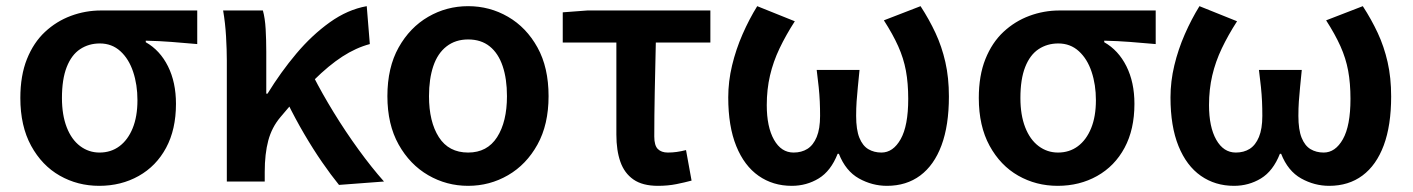

<svg xmlns="http://www.w3.org/2000/svg" viewBox="-20 -589 4585 623"><path d="M302 14Q232 14 174 -19Q116 -52 81 -116Q46 -180 46 -271Q46 -344 67.5 -397.5Q89 -451 126 -485.5Q163 -520 210 -537.5Q257 -555 308 -555H620V-446Q574 -450 536 -453Q498 -456 453 -457V-452Q499 -426 525 -374Q551 -322 551 -252Q551 -169 519 -109.5Q487 -50 430 -18Q373 14 302 14ZM303 -94Q340 -94 367.5 -114.5Q395 -135 410.5 -173Q426 -211 426 -264Q426 -314 412 -356Q398 -398 370.5 -423Q343 -448 304 -448Q268 -448 240 -429.5Q212 -411 196.5 -371.5Q181 -332 181 -271Q181 -216 196.5 -176Q212 -136 240 -115Q268 -94 303 -94Z M716 0V-393Q716 -427 713.5 -470.5Q711 -514 704 -555H833Q840 -530 842 -494.5Q844 -459 844 -421V-285H848Q891 -355 941.5 -415Q992 -475 1050 -516.5Q1108 -558 1170 -569L1180 -446Q1135 -434 1091 -405.5Q1047 -377 998.5 -329Q950 -281 890 -209Q862 -176 850.5 -133Q839 -90 839 -31V0ZM1080 11Q1054 -21 1025 -63Q996 -105 967 -154.5Q938 -204 912 -257L997 -341Q1025 -286 1063 -224Q1101 -162 1143.5 -103.5Q1186 -45 1226 0Z M1499 14Q1429 14 1369.5 -20.5Q1310 -55 1273.5 -120Q1237 -185 1237 -277Q1237 -370 1273.5 -435Q1310 -500 1369.5 -534.5Q1429 -569 1499 -569Q1569 -569 1628.5 -534.5Q1688 -500 1724 -435Q1760 -370 1760 -277Q1760 -185 1724 -120Q1688 -55 1628.5 -20.5Q1569 14 1499 14ZM1499 -94Q1561 -94 1593 -144Q1625 -194 1625 -277Q1625 -333 1611 -374.5Q1597 -416 1569 -438.5Q1541 -461 1499 -461Q1458 -461 1429 -438.5Q1400 -416 1386 -374.5Q1372 -333 1372 -277Q1372 -194 1404 -144Q1436 -94 1499 -94Z M2115 14Q2065 14 2035.5 -6.5Q2006 -27 1993 -64Q1980 -101 1980 -152V-451H1806V-549L1886 -555H2285V-451H2108Q2106 -369 2104.5 -290Q2103 -211 2103 -146Q2103 -117 2114.5 -105.5Q2126 -94 2147 -94Q2162 -94 2176 -96Q2190 -98 2206 -102L2224 -3Q2202 3 2174.5 8.5Q2147 14 2115 14Z M2549 14Q2488 14 2441.5 -18.5Q2395 -51 2369 -115Q2343 -179 2343 -273Q2343 -325 2355.5 -377Q2368 -429 2389.5 -478Q2411 -527 2437 -569L2559 -520Q2530 -475 2509.5 -432Q2489 -389 2478.5 -344Q2468 -299 2468 -248Q2468 -177 2491.5 -135.5Q2515 -94 2555 -94Q2581 -94 2600 -106Q2619 -118 2630 -144.5Q2641 -171 2641 -213Q2641 -238 2640 -260Q2639 -282 2636.5 -306.5Q2634 -331 2630 -362H2769Q2766 -331 2763.5 -306.5Q2761 -282 2759.5 -260Q2758 -238 2758 -213Q2758 -168 2768.5 -142Q2779 -116 2797.5 -105Q2816 -94 2840 -94Q2878 -94 2902.5 -137.5Q2927 -181 2927 -268Q2927 -319 2919.5 -359.5Q2912 -400 2894.5 -439Q2877 -478 2848 -523L2967 -569Q2995 -526 3015.5 -482Q3036 -438 3047.5 -387.5Q3059 -337 3059 -276Q3059 -182 3035 -117.5Q3011 -53 2966 -19.5Q2921 14 2858 14Q2810 14 2767 -10Q2724 -34 2702 -90H2698Q2676 -34 2636.5 -10Q2597 14 2549 14Z M3412 14Q3342 14 3284 -19Q3226 -52 3191 -116Q3156 -180 3156 -271Q3156 -344 3177.5 -397.5Q3199 -451 3236 -485.5Q3273 -520 3320 -537.5Q3367 -555 3418 -555H3730V-446Q3684 -450 3646 -453Q3608 -456 3563 -457V-452Q3609 -426 3635 -374Q3661 -322 3661 -252Q3661 -169 3629 -109.5Q3597 -50 3540 -18Q3483 14 3412 14ZM3413 -94Q3450 -94 3477.5 -114.5Q3505 -135 3520.5 -173Q3536 -211 3536 -264Q3536 -314 3522 -356Q3508 -398 3480.5 -423Q3453 -448 3414 -448Q3378 -448 3350 -429.5Q3322 -411 3306.5 -371.5Q3291 -332 3291 -271Q3291 -216 3306.5 -176Q3322 -136 3350 -115Q3378 -94 3413 -94Z M3984 14Q3923 14 3876.5 -18.5Q3830 -51 3804 -115Q3778 -179 3778 -273Q3778 -325 3790.5 -377Q3803 -429 3824.5 -478Q3846 -527 3872 -569L3994 -520Q3965 -475 3944.5 -432Q3924 -389 3913.5 -344Q3903 -299 3903 -248Q3903 -177 3926.5 -135.5Q3950 -94 3990 -94Q4016 -94 4035 -106Q4054 -118 4065 -144.5Q4076 -171 4076 -213Q4076 -238 4075 -260Q4074 -282 4071.5 -306.5Q4069 -331 4065 -362H4204Q4201 -331 4198.5 -306.5Q4196 -282 4194.5 -260Q4193 -238 4193 -213Q4193 -168 4203.5 -142Q4214 -116 4232.5 -105Q4251 -94 4275 -94Q4313 -94 4337.5 -137.5Q4362 -181 4362 -268Q4362 -319 4354.5 -359.5Q4347 -400 4329.5 -439Q4312 -478 4283 -523L4402 -569Q4430 -526 4450.5 -482Q4471 -438 4482.5 -387.5Q4494 -337 4494 -276Q4494 -182 4470 -117.5Q4446 -53 4401 -19.5Q4356 14 4293 14Q4245 14 4202 -10Q4159 -34 4137 -90H4133Q4111 -34 4071.5 -10Q4032 14 3984 14Z"/></svg>

Font: Noto Sans TC SemiBold
Style: Regular
Weight: 600
Designer: Ryoko NISHIZUKA  (kana, bopomofo & ideographs); Paul D. Hunt (Latin, Greek & Cyrillic); Sandoll Communications , Soo-you
Foundry: Adobe
Version: Version 2.004-H2;hotconv 1.0.118;makeotfexe 2.5.65603